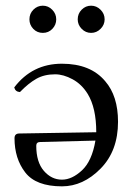

<svg xmlns="http://www.w3.org/2000/svg" viewBox="-20 -641 475 672"><path d="M83 -573.2Q83 -593.3 96.9 -607.2Q110.8 -621.1 129.9 -621.1Q148.9 -621.1 162.8 -606.9Q176.8 -592.8 176.8 -573.2Q176.8 -554.2 163.3 -540Q149.9 -525.9 129.9 -525.9Q109.9 -525.9 96.4 -540Q83 -554.2 83 -573.2ZM252 -573.2Q252 -593.3 265.9 -607.2Q279.8 -621.1 298.8 -621.1Q317.9 -621.1 332 -606.9Q346.2 -592.8 346.2 -573.2Q346.2 -554.2 332 -540Q317.9 -525.9 298.8 -525.9Q279.8 -525.9 265.9 -540Q252 -554.2 252 -573.2ZM314 -148.9 121.1 -144Q106.9 -144 106.9 -130.9Q106.9 -73.7 133.5 -43Q160.2 -12.2 196.8 -12.2Q231.9 -12.2 266.8 -44.7Q301.8 -77.1 314 -148.9ZM49.8 -318.8Q33.7 -319.8 29.8 -335Q92.8 -418 196.8 -418Q296.9 -418 348.1 -356.9Q393.1 -305.2 393.1 -214.8Q393.1 -112.8 332 -50.8Q271 11.2 196.8 11.2Q106 11.2 68.4 -37.4Q30.8 -85.9 30.8 -157.2Q30.8 -174.3 48.8 -173.8L316.9 -178.2Q316.9 -263.2 287.1 -312Q266.1 -346.2 234.1 -363.5Q202.1 -380.9 172.9 -380.9Q134.8 -380.9 107.2 -365.2Q79.6 -349.6 49.8 -318.8Z"/></svg>

Font: Linux Libertine Display
Style: Regular
Weight: 400
Designer: Philipp H. Poll
Foundry: Philipp H. Poll
Version: Version 5.0.9